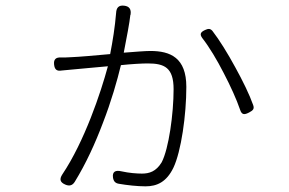

<svg xmlns="http://www.w3.org/2000/svg" viewBox="-20 -622 1020 678"><path d="M811 -384C784 -434 754 -482 730 -513C722 -522 715 -521 704 -516C689 -509 684 -502 694 -488C719 -456 746 -411 770 -364C794 -318 815 -272 828 -234C834 -216 843 -216 860 -225C873 -232 879 -237 874 -251C861 -288 837 -337 811 -384ZM343 -187C373 -264 394 -338 407 -392C446 -396 481 -398 502 -398C561 -398 593 -383 593 -307C593 -220 576 -97 551 -49C531 -16 507 -9 481 -9C463 -9 436 -11 409 -17C388 -22 376 -16 379 5C381 18 387 25 400 27C429 32 465 36 494 36C535 36 568 20 592 -29C620 -87 638 -217 638 -315C638 -418 582 -442 511 -442C492 -442 457 -439 417 -436C427 -487 438 -545 440 -567C440 -568 440 -569 441 -570C444 -589 437 -600 418 -602C399 -604 391 -595 390 -576C386 -527 378 -477 369 -431C314 -426 258 -421 230 -420C218 -419 206 -419 195 -419C177 -420 169 -412 171 -394C173 -376 181 -370 198 -373C209 -374 220 -375 230 -376L295 -382L361 -388C336 -295 278 -122 200 -6C189 11 192 22 211 30C225 36 236 33 244 20C284 -45 317 -118 343 -187Z"/></svg>

Font: GenSenRounded2 TW L
Style: Regular
Weight: 300
Version: Version 2.100;PS 2.1;hotconv 16.6.51;makeotf.lib2.5.65220 DE